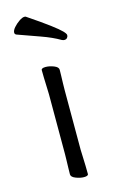

<svg xmlns="http://www.w3.org/2000/svg" viewBox="-114 -759 490 815"><g transform="rotate(-15 131.5 -351.5)"><path d="M237 -591Q237 -584 232.5 -579Q228 -574 220 -574Q215 -574 209 -577Q175 -597 127 -614Q79 -631 29 -649Q22 -652 22 -659Q22 -669 33 -681.5Q44 -694 58 -703.5Q72 -713 81 -713Q85 -713 87 -712Q148 -671 180.5 -646.5Q213 -622 225 -609.5Q237 -597 237 -591ZM97 -368Q97 -378 96 -399Q95 -420 94.5 -442Q94 -464 94 -475Q94 -484 113 -484Q130 -484 149 -476.5Q168 -469 168 -457Q168 -449 167.5 -432.5Q167 -416 166.5 -398Q166 -380 166 -368V-105Q166 -99 167 -78Q168 -57 168.5 -34Q169 -11 169 1Q169 10 150 10Q134 10 114.5 2.5Q95 -5 95 -17Q95 -25 95.5 -43.5Q96 -62 96.5 -80Q97 -98 97 -105Z"/></g></svg>

Font: Klee One SemiBold
Style: Regular
Weight: 600
Designer: Fontworks Inc.
Foundry: Fontworks Inc.
Version: Version 1.00;January 12, 2022;FontCreator 13.0.0.2683 64-bit